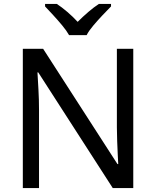

<svg xmlns="http://www.w3.org/2000/svg" viewBox="-20 -964 800 984"><path d="M663 0H558L176 -593H172Q174 -558 177 -506Q180 -454 180 -399V0H97V-714H201L582 -123H586Q585 -139 583.5 -171Q582 -203 580.5 -241Q579 -279 579 -311V-714H663ZM334 -784Q321 -807 299 -833.5Q277 -860 253 -886Q229 -912 211 -931V-944H271Q297 -927 325 -903Q353 -879 378 -852Q405 -879 433 -903Q461 -927 487 -944H549V-931Q530 -912 505.5 -886Q481 -860 458.5 -833.5Q436 -807 424 -784Z"/></svg>

Font: Noto Sans Nabataean
Style: Regular
Weight: 400
Designer: Monotype Design Team
Foundry: Monotype Imaging Inc.
Version: Version 2.001; ttfautohint (v1.8.4.7-5d5b)